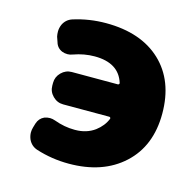

<svg xmlns="http://www.w3.org/2000/svg" viewBox="-86 -645 729 722"><g transform="rotate(15 278.5 -284.5)"><path d="M164.1 -220.7Q140.6 -220.7 123.5 -237.8Q106.4 -254.9 106.4 -278.3V-289.1Q106.4 -312.5 123.5 -329.6Q140.6 -346.7 164.1 -346.7H343.8Q345.7 -346.7 347.7 -349.1Q349.6 -351.6 348.6 -353.5Q326.2 -425.8 232.4 -425.8Q191.4 -425.8 150.4 -411.1Q140.6 -407.2 130.9 -407.2Q119.1 -407.2 109.4 -411.1Q88.9 -419.9 83 -441.4L76.2 -460.9Q74.2 -470.7 74.2 -480.5Q74.2 -494.1 80.1 -507.8Q90.8 -530.3 114.3 -538.1Q175.8 -557.6 241.2 -557.6Q377.9 -557.6 455.6 -484.4Q533.2 -411.1 533.2 -283.2Q533.2 -157.2 453.6 -84Q374 -10.7 241.2 -10.7Q175.8 -10.7 114.3 -30.3Q90.8 -38.1 80.1 -60.5Q74.2 -74.2 74.2 -87.9Q74.2 -97.7 77.1 -107.4L82 -124Q88.9 -145.5 108.4 -154.3Q119.1 -158.2 129.9 -158.2Q139.6 -158.2 150.4 -154.3Q190.4 -139.6 229.5 -139.6Q230.5 -139.6 232.4 -139.6Q276.4 -139.6 308.6 -163.1Q336.9 -184.6 348.6 -213.9Q349.6 -216.8 347.7 -218.8Q345.7 -220.7 343.8 -220.7Z"/></g></svg>

Font: Gen Jyuu Gothic Heavy
Style: Bold
Weight: 900
Designer: [Source Han Sans]
Ryoko NISHIZUKA  (kana & ideographs); Paul D. Hunt (Latin, Greek & Cyrillic); Wenlong ZHANG  (bopomofo
Version: Version 1.002.20150607